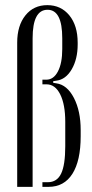

<svg xmlns="http://www.w3.org/2000/svg" viewBox="-20 -727 358 747"><path d="M106.9 -578.1V0H46.9V-561Q46.9 -627.4 78.9 -667.2Q110.8 -707 164.1 -707Q217.3 -707 249.8 -667.2Q282.2 -627.4 282.2 -561V-554.2Q282.2 -497.1 259 -457.3Q235.8 -417.5 199.2 -413.1L187 -411.1V-404.8L199.2 -402.8Q241.2 -397 267.6 -345.9Q293.9 -294.9 293.9 -221.2V-196.8Q293.9 -101.6 261.7 -50.8Q229.5 0 168.9 0H145V-18.1H166Q201.7 -18.1 217.8 -51.5Q233.9 -85 233.9 -158.2V-252.9Q233.9 -320.3 214.4 -359.6Q194.8 -398.9 161.1 -398.9H145V-417H160.2Q188.5 -417 205.3 -449Q222.2 -481 222.2 -536.1V-578.1Q222.2 -689 165 -689Q106.9 -689 106.9 -578.1Z"/></svg>

Font: Moniqa Narrow Heading
Style: Regular
Weight: 400
Width: 4
Designer: Rajesh Rajput
Foundry: Rajesh Rajput
Version: Version 1.000